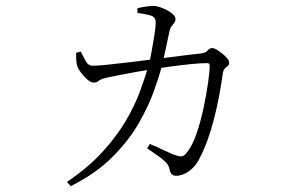

<svg xmlns="http://www.w3.org/2000/svg" viewBox="-20 -572 1040 651"><path d="M207 45Q279 -4 327 -56.5Q375 -109 405.5 -160.5Q436 -212 454 -260.5Q472 -309 483 -349Q488 -365 493.5 -394.5Q499 -424 503.5 -452.5Q508 -481 508 -495Q508 -514 492 -519Q482 -522 469 -524.5Q456 -527 446 -528V-544Q457 -547 473 -549.5Q489 -552 500 -552Q511 -552 523.5 -547.5Q536 -543 548 -536.5Q560 -530 567.5 -522.5Q575 -515 575 -508Q575 -500 571 -495Q567 -490 562 -483.5Q557 -477 554 -463Q551 -449 546.5 -428Q542 -407 537.5 -386Q533 -365 530 -351Q521 -318 503 -266.5Q485 -215 451.5 -156Q418 -97 362 -40.5Q306 16 220 59ZM578 24Q568 24 562.5 19Q557 14 555 2Q552 -12 542 -22Q532 -32 516.5 -43Q501 -54 479 -69L488 -84Q512 -74 537 -62Q562 -50 574 -46Q589 -41 596.5 -42Q604 -43 612 -53Q631 -75 645.5 -116.5Q660 -158 670 -205Q680 -252 685.5 -291.5Q691 -331 691 -349Q691 -358 682 -358Q660 -358 626 -354.5Q592 -351 559 -346.5Q526 -342 504 -338Q481 -335 446.5 -329Q412 -323 381.5 -317Q351 -311 339 -308Q322 -304 315 -298Q308 -292 297 -292Q288 -292 276.5 -302Q265 -312 255.5 -324.5Q246 -337 243 -345Q239 -356 238.5 -368.5Q238 -381 238 -393L254 -397Q262 -381 270.5 -365Q279 -349 295 -349Q309 -349 343.5 -352.5Q378 -356 424 -361.5Q470 -367 517 -373Q564 -379 603 -384Q642 -389 663 -391Q678 -393 684 -401Q690 -409 700 -409Q706 -409 715 -403.5Q724 -398 734 -390Q744 -382 750.5 -374Q757 -366 757 -360Q757 -352 752.5 -348.5Q748 -345 743 -340.5Q738 -336 736 -326Q730 -284 722.5 -244.5Q715 -205 705.5 -168Q696 -131 683.5 -96.5Q671 -62 654 -30Q645 -13 631.5 -0.5Q618 12 604 18Q590 24 578 24Z"/></svg>

Font: Noto Serif HK ExtraLight
Style: Regular
Weight: 200
Designer: Ryoko NISHIZUKA 西塚涼子 (kana & ideographs); Frank Grießhammer (Latin, Greek & Cyrillic); Wenlong ZHANG 张文龙 (bopomofo); San
Foundry: Adobe
Version: Version 2.002-H1;hotconv 1.1.0;makeotfexe 2.6.0